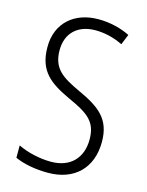

<svg xmlns="http://www.w3.org/2000/svg" viewBox="-112 -794 669 873"><g transform="rotate(15 222.5 -357.0)"><path d="M401 -189C401 -296 344 -339 241 -386C155 -426 107 -456 107 -543C107 -623 159 -672 242 -672C282 -672 327 -663 371 -641L391 -690C351 -710 299 -724 242 -724C130 -724 49 -656 50 -541C50 -427 113 -385 205 -342C303 -298 344 -268 344 -185C344 -98 291 -42 200 -42C146 -42 87 -56 44 -77V-19C86 0 141 10 200 10C322 10 401 -64 401 -189Z"/></g></svg>

Font: Noto Sans Thai Cond Light
Style: Regular
Weight: 300
Width: 3
Designer: Monotype Design Team
Foundry: Monotype Imaging Inc.
Version: Version 2.002